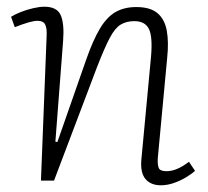

<svg xmlns="http://www.w3.org/2000/svg" viewBox="-20 -538 619 572"><path d="M561 -29Q550 -19 533 -9Q516 1 497 7.5Q478 14 459 14Q430 14 414 -4Q398 -22 401 -61L430 -370Q435 -429 423.5 -452Q412 -475 380 -475Q357 -475 340 -465Q323 -455 307.5 -426Q292 -397 269 -338L141 0H102L119 -433Q120 -454 114.5 -465Q109 -476 92 -476Q81 -476 64 -471Q47 -466 24 -457L13 -488Q24 -495 41.5 -502Q59 -509 78.5 -513.5Q98 -518 112 -518Q150 -518 161 -492.5Q172 -467 168 -416L145 -116L151 -115L237 -361Q257 -418 277.5 -452.5Q298 -487 324 -502Q350 -517 386 -517Q428 -517 449.5 -498.5Q471 -480 477 -446Q483 -412 478 -365L450 -66Q449 -47 453 -37.5Q457 -28 476 -28Q491 -28 507 -34.5Q523 -41 543 -56Z"/></svg>

Font: Literata 18pt ExtraLight
Style: Italic
Weight: 250
Italic angle: -2°
Designer: Latin by Veronika Burian and Jose Scaglione. Greek by Irene Vlachou. Cyrillic by Vera Evstafieva
Foundry: TypeTogether
Version: Version 3.103;gftools[0.9.29]